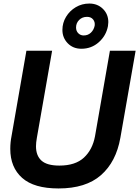

<svg xmlns="http://www.w3.org/2000/svg" viewBox="-20 -1049 785 1083"><path d="M38 -209Q38 -246 45 -281L129 -763H274L188 -272Q183 -244 183 -224Q183 -171 214 -143Q245 -115 315 -115Q405 -115 453.5 -160Q502 -205 516 -281L600 -763H745L659 -272Q635 -136 549.5 -61Q464 14 310 14Q172 14 105 -45.5Q38 -105 38 -209ZM332 -880Q332 -920 352.5 -954Q373 -988 407.5 -1008.5Q442 -1029 484 -1029Q530 -1029 560.5 -999Q591 -969 591 -924Q591 -916 589 -902Q579 -848 537.5 -811Q496 -774 439 -774Q392 -774 362 -805Q332 -836 332 -880ZM514 -904Q517 -925 505 -939.5Q493 -954 471 -954Q444 -954 426.5 -936.5Q409 -919 409 -894Q409 -874 421.5 -861.5Q434 -849 452 -849Q476 -849 492.5 -864.5Q509 -880 514 -904Z"/></svg>

Font: Open Sauce Sans
Style: Bold Italic
Weight: 700
Italic angle: -10°
Designer: Alfredo Marco Pradil
Foundry: Creative Sauce Fz LLC
Version: Version 1.477